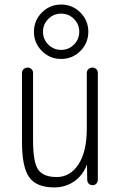

<svg xmlns="http://www.w3.org/2000/svg" viewBox="-20 -818 540 848"><path d="M193.4 -621.1Q216.8 -597.7 250 -597.7Q283.2 -597.7 306.6 -621.1Q330.1 -644.5 330.1 -677.7Q330.1 -710.9 306.6 -734.4Q283.2 -757.8 250 -757.8Q216.8 -757.8 193.4 -734.4Q169.9 -710.9 169.9 -677.7Q169.9 -644.5 193.4 -621.1ZM165 -762.7Q200.2 -797.9 250 -797.9Q299.8 -797.9 335 -762.7Q370.1 -727.5 370.1 -677.7Q370.1 -627.9 335 -592.8Q299.8 -557.6 250 -557.6Q200.2 -557.6 165 -592.8Q129.9 -627.9 129.9 -677.7Q129.9 -727.5 165 -762.7ZM219.7 9.8Q141.6 9.8 109.4 -34.7Q77.1 -79.1 77.1 -190.4V-496.1Q77.1 -505.9 84.5 -512.7Q91.8 -519.5 102.1 -519.5Q112.3 -519.5 119.1 -512.7Q126 -505.9 126 -496.1V-199.2Q126 -100.6 148.9 -68.4Q171.9 -36.1 230.5 -36.1Q290 -36.1 326.7 -92.3Q363.3 -148.4 363.3 -249V-495.1Q363.3 -505.9 370.6 -512.7Q377.9 -519.5 388.2 -519.5Q398.4 -519.5 405.3 -512.7Q412.1 -505.9 412.1 -495.1V-24.4Q412.1 -14.6 405.8 -7.3Q399.4 0 389.2 0Q378.9 0 372.1 -6.8Q365.2 -13.7 365.2 -24.4L364.3 -87.9Q364.3 -88.9 363.3 -88.9Q362.3 -88.9 362.3 -86.9Q343.8 -41 305.7 -15.6Q267.6 9.8 219.7 9.8Z"/></svg>

Font: Rounded Mgen+ 1m light
Style: Regular
Weight: 200
Designer: [Source Han Sans]
Ryoko NISHIZUKA  (kana & ideographs); Paul D. Hunt (Latin, Greek & Cyrillic); Wenlong ZHANG  (bopomofo
Version: Version 1.059.20150602